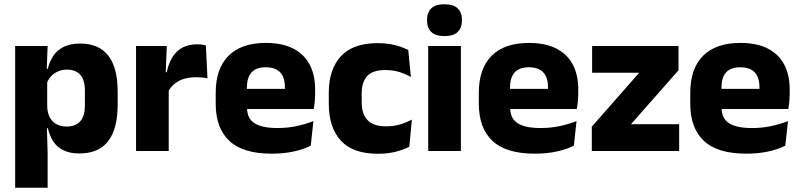

<svg xmlns="http://www.w3.org/2000/svg" viewBox="-20 -707 3749 899"><path d="M351.5 11.5Q307.5 11.5 277.5 -3Q247.5 -17.5 229.8 -44.2Q212 -71 204.5 -106.5H165L201 -209.5Q202 -179 212.8 -158Q223.5 -137 243.8 -125.8Q264 -114.5 292 -114.5Q334 -114.5 355.8 -139.2Q377.5 -164 377.5 -213V-283Q377.5 -332 356.2 -356.5Q335 -381 293 -381Q269.5 -381 250.2 -372Q231 -363 217.8 -348.2Q204.5 -333.5 198.5 -314.5L163.5 -385H204Q211.5 -418 229 -444.8Q246.5 -471.5 277.5 -487.2Q308.5 -503 356.5 -503Q442.5 -503 486.8 -446.8Q531 -390.5 531 -278V-218Q531 -104.5 486.8 -46.5Q442.5 11.5 351.5 11.5ZM51 172V-491.5H203L198 -359L201 -341.5V-152.5L199 -126.5L203 5V172Z M767 -276 725 -369H761Q773 -430 807.8 -464.8Q842.5 -499.5 906 -499.5Q917 -499.5 926.2 -498Q935.5 -496.5 944 -494.5L951.5 -340Q941 -343 927 -344.2Q913 -345.5 898.5 -345.5Q849.5 -345.5 816 -327.2Q782.5 -309 767 -276ZM617 0V-491.5H761L754.5 -334.5L770 -332.5V0Z M1252 12.5Q1118 12.5 1054 -47.2Q990 -107 990 -221.5V-272.5Q990 -385.5 1050 -445.8Q1110 -506 1224.5 -506Q1301.5 -506 1352.8 -479.8Q1404 -453.5 1429.8 -405Q1455.5 -356.5 1455.5 -288.5V-272Q1455.5 -253 1453.8 -233.2Q1452 -213.5 1449 -196.5H1311Q1313 -225.5 1313.5 -251.2Q1314 -277 1314 -298Q1314 -328.5 1304.5 -349.2Q1295 -370 1275.2 -381Q1255.5 -392 1224.5 -392Q1178.5 -392 1157.2 -367.2Q1136 -342.5 1136 -297V-252L1137 -235.5V-200.5Q1137 -181.5 1143.2 -164.5Q1149.5 -147.5 1165.2 -134.8Q1181 -122 1208.8 -114.8Q1236.5 -107.5 1279.5 -107.5Q1325 -107.5 1367 -116.2Q1409 -125 1447.5 -140L1435 -25Q1401 -7.5 1354.5 2.5Q1308 12.5 1252 12.5ZM1071 -196.5V-291H1418V-196.5Z M1749.5 13Q1632.5 13 1576 -48.5Q1519.5 -110 1519.5 -221.5V-272.5Q1519.5 -382 1576 -443.5Q1632.5 -505 1749 -505Q1779 -505 1805 -500.8Q1831 -496.5 1853 -489Q1875 -481.5 1891.5 -473L1904 -346.5Q1879.5 -360.5 1850 -369.8Q1820.5 -379 1783.5 -379Q1725.5 -379 1699.5 -351Q1673.5 -323 1673.5 -270V-227.5Q1673.5 -173.5 1701 -144.5Q1728.5 -115.5 1787 -115.5Q1823.5 -115.5 1852.8 -124.2Q1882 -133 1908.5 -147L1896.5 -20Q1870.5 -6 1832.5 3.5Q1794.5 13 1749.5 13Z M1985 0V-491.5H2138V0ZM2061.5 -538Q2018.5 -538 1999 -557.8Q1979.5 -577.5 1979.5 -611V-614.5Q1979.5 -648 1999 -667.5Q2018.5 -687 2061.5 -687Q2103.5 -687 2123.2 -667.5Q2143 -648 2143 -614.5V-611Q2143 -577 2123.2 -557.5Q2103.5 -538 2061.5 -538Z M2484 12.5Q2350 12.5 2286 -47.2Q2222 -107 2222 -221.5V-272.5Q2222 -385.5 2282 -445.8Q2342 -506 2456.5 -506Q2533.5 -506 2584.8 -479.8Q2636 -453.5 2661.8 -405Q2687.5 -356.5 2687.5 -288.5V-272Q2687.5 -253 2685.8 -233.2Q2684 -213.5 2681 -196.5H2543Q2545 -225.5 2545.5 -251.2Q2546 -277 2546 -298Q2546 -328.5 2536.5 -349.2Q2527 -370 2507.2 -381Q2487.5 -392 2456.5 -392Q2410.5 -392 2389.2 -367.2Q2368 -342.5 2368 -297V-252L2369 -235.5V-200.5Q2369 -181.5 2375.2 -164.5Q2381.5 -147.5 2397.2 -134.8Q2413 -122 2440.8 -114.8Q2468.5 -107.5 2511.5 -107.5Q2557 -107.5 2599 -116.2Q2641 -125 2679.5 -140L2667 -25Q2633 -7.5 2586.5 2.5Q2540 12.5 2484 12.5ZM2303 -196.5V-291H2650V-196.5Z M3160 -125.5V0H2751V-114L2973 -366.5H2752.5V-491.5H3157V-378L2934.5 -125.5Z M3474 12.5Q3340 12.5 3276 -47.2Q3212 -107 3212 -221.5V-272.5Q3212 -385.5 3272 -445.8Q3332 -506 3446.5 -506Q3523.5 -506 3574.8 -479.8Q3626 -453.5 3651.8 -405Q3677.5 -356.5 3677.5 -288.5V-272Q3677.5 -253 3675.8 -233.2Q3674 -213.5 3671 -196.5H3533Q3535 -225.5 3535.5 -251.2Q3536 -277 3536 -298Q3536 -328.5 3526.5 -349.2Q3517 -370 3497.2 -381Q3477.5 -392 3446.5 -392Q3400.5 -392 3379.2 -367.2Q3358 -342.5 3358 -297V-252L3359 -235.5V-200.5Q3359 -181.5 3365.2 -164.5Q3371.5 -147.5 3387.2 -134.8Q3403 -122 3430.8 -114.8Q3458.5 -107.5 3501.5 -107.5Q3547 -107.5 3589 -116.2Q3631 -125 3669.5 -140L3657 -25Q3623 -7.5 3576.5 2.5Q3530 12.5 3474 12.5ZM3293 -196.5V-291H3640V-196.5Z"/></svg>

Font: Anek Gujarati Medium
Style: Bold
Weight: 700
Version: Version 1.003